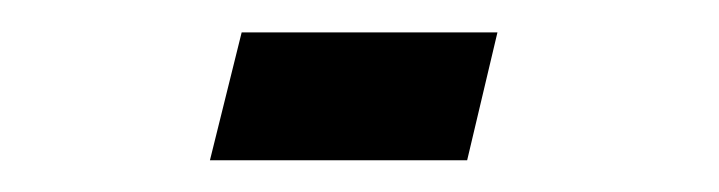

<svg xmlns="http://www.w3.org/2000/svg" viewBox="-20 -101 453 121"><path d="M274.4 0H112.3L132.3 -80.6H293.5Z"/></svg>

Font: Accordance
Style: Italic
Weight: 400
Italic angle: -11°
Version: Version 1.2 (build January 31, 2020) Miklal Software Solutio